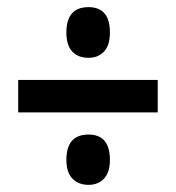

<svg xmlns="http://www.w3.org/2000/svg" viewBox="-20 -673 494 538"><path d="M228 -511Q199 -511 182.5 -528.5Q166 -546 166 -582Q166 -653 228 -653Q288 -653 288 -582Q288 -546 271.5 -528.5Q255 -511 228 -511ZM31 -358V-449H422V-358ZM228 -155Q200 -155 183 -172.5Q166 -190 166 -225Q166 -296 228 -296Q288 -296 288 -225Q288 -190 271.5 -172.5Q255 -155 228 -155Z"/></svg>

Font: Noto Sans Tamil UI ExtraCondensed SemiBold
Style: Regular
Weight: 600
Width: 2
Designer: Jelle Bosma - Monotype Design Team
Foundry: Monotype Imaging Inc.
Version: Version 2.004; ttfautohint (v1.8.4.7-5d5b)